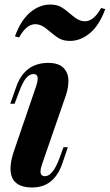

<svg xmlns="http://www.w3.org/2000/svg" viewBox="-20 -806 480 840"><path d="M145 -461.4Q145 -481.9 127 -481.9Q108.9 -482.4 93.8 -463.9Q78.6 -445.3 63 -402.8L43.9 -352.1H24.9L51.8 -428.2Q88.9 -530.8 190.9 -530.8Q237.3 -530.8 258.3 -508.3Q279.3 -486.3 279.3 -454.1Q279.3 -421.9 269 -391.1L163.1 -85Q157.2 -67.4 157.2 -56.2Q157.2 -35.2 176.8 -35.2Q210.9 -35.2 240.2 -113.8L257.8 -162.1H276.9L252 -88.9Q215.8 14.2 121.1 14.2Q26.4 14.2 25.9 -67.9Q25.9 -101.6 41 -145L139.2 -432.1Q145 -450.7 145 -461.4ZM134.3 -700.2Q95.7 -700.2 63.5 -642.1L45.4 -647Q71.3 -717.8 112.3 -752Q153.3 -786.1 199.2 -786.1Q228.5 -786.1 247.1 -775.4Q265.6 -764.6 294.9 -739.3Q324.2 -712.9 351.6 -712.9Q390.1 -712.9 422.4 -771L440.4 -766.1Q414.6 -695.3 373.5 -661.1Q332.5 -627 286.6 -627Q257.8 -627 239.3 -637.7Q220.7 -648.4 190.9 -673.8Q161.6 -700.2 134.3 -700.2Z"/></svg>

Font: PlayfairDisplay-BoldItalic
Style: Bold Italic
Weight: 700
Italic angle: -14.9847°
Designer: Claus Eggers Sørensen
Foundry: Claus Eggers Sørensen
Version: Version 1.002;PS 001.002;hotconv 1.0.70;makeotf.lib2.5.58329